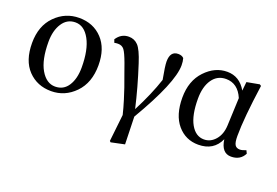

<svg xmlns="http://www.w3.org/2000/svg" viewBox="-101 -844 1960 1359"><g transform="rotate(20 878.5 -165.0)"><path d="M285.2 14.6Q179.7 14.6 111.3 -56.6Q43 -127.9 43 -260.7Q43 -389.6 118.2 -465.3Q193.4 -541 297.9 -541Q404.3 -541 471.7 -469.7Q539.1 -398.4 539.1 -271.5Q539.1 -139.6 463.9 -62.5Q388.7 14.6 285.2 14.6ZM300.8 -25.4Q364.3 -25.4 398.4 -78.6Q432.6 -131.8 432.6 -216.8Q432.6 -349.6 391.1 -425.8Q349.6 -502 283.2 -502Q220.7 -502 185.1 -447.3Q149.4 -392.6 149.4 -307.6Q149.4 -171.9 192.4 -98.6Q235.4 -25.4 300.8 -25.4Z M589.8 -460 581.1 -483.4Q615.2 -536.1 672.9 -536.1Q714.8 -536.1 743.2 -506.3Q771.5 -476.6 801.8 -381.8Q854.5 -219.7 888.7 -69.3Q961.9 -210.9 1001 -330.1Q982.4 -428.7 982.4 -461.9Q982.4 -541 1043 -541Q1070.3 -541 1085 -525.4Q1091.8 -502 1091.8 -472.7Q1091.8 -340.8 901.4 -17.6L907.2 189.5L805.7 210.9L797.9 203.1L820.3 0Q808.6 -48.8 791.5 -104Q774.4 -159.2 764.6 -187Q754.9 -214.8 731.4 -279.3Q708 -343.8 706.1 -350.6Q680.7 -419.9 664.1 -441.4Q647.5 -462.9 617.2 -462.9Q602.5 -462.9 589.8 -460Z M1543 -184.6 1551.8 -393.6Q1510.7 -490.2 1421.9 -490.2Q1356.4 -490.2 1318.8 -436Q1281.2 -381.8 1281.2 -291Q1281.2 -167 1318.8 -100.6Q1356.4 -34.2 1418.9 -34.2Q1468.8 -34.2 1504.4 -75.7Q1540 -117.2 1543 -184.6ZM1728.5 -65.4 1739.3 -43Q1710 14.6 1640.6 14.6Q1568.4 14.6 1554.7 -85Q1509.8 14.6 1393.6 14.6Q1297.9 14.6 1236.3 -57.6Q1174.8 -129.9 1174.8 -260.7Q1174.8 -387.7 1247.6 -464.4Q1320.3 -541 1412.1 -541Q1505.9 -541 1556.6 -452.1L1563.5 -518.6L1658.2 -536.1L1669.9 -528.3Q1633.8 -272.5 1633.8 -138.7Q1633.8 -90.8 1645 -72.3Q1656.2 -53.7 1682.6 -53.7Q1699.2 -53.7 1728.5 -65.4Z"/></g></svg>

Font: GenYoMin TW TTF SemiBold
Style: Regular
Weight: 600
Version: Version 1.300